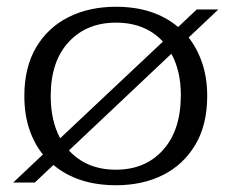

<svg xmlns="http://www.w3.org/2000/svg" viewBox="-20 -540 686 568"><path d="M19 0 107 -83Q81 -115 66.5 -158.5Q52 -202 52 -256Q52 -341 87 -400Q122 -459 183 -489.5Q244 -520 323 -520Q436 -520 507 -460L562 -512H626L538 -429Q564 -396 578.5 -352.5Q593 -309 593 -256Q593 -171 558 -112Q523 -53 462.5 -22.5Q402 8 323 8Q210 8 138 -52L83 0ZM130 -256Q130 -183 158 -131L462 -417Q410 -473 323 -473Q236 -473 183 -415.5Q130 -358 130 -256ZM323 -38Q410 -38 462.5 -96.5Q515 -155 515 -259Q515 -330 487 -381L184 -95Q236 -38 323 -38Z"/></svg>

Font: Montagu Slab 16pt Light
Style: Regular
Weight: 300
Designer: Florian Karsten
Foundry: Florian Karsten
Version: Version 1.000; ttfautohint (v1.8.3)